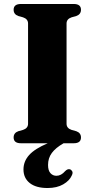

<svg xmlns="http://www.w3.org/2000/svg" viewBox="-20 -720 476 965"><path d="M314.5 -98Q314.5 -75.5 340 -67L363.5 -60.5Q387 -52 387 -29Q387 0 350.5 0H299.5Q259.5 23 240.5 48.8Q221.5 74.5 221.5 109Q221.5 137 233.5 150.2Q245.5 163.5 263.5 163.5Q287.5 163.5 307.5 140Q320 127.5 331.5 131Q338.5 133 343 141Q347.5 149 340.5 162.5Q329.5 188 297.8 206.5Q266 225 219 225Q161 225 129.5 200Q98 175 98 131.5Q98 91 126.5 59.2Q155 27.5 220 0H85.5Q48.5 0 48.5 -29Q48.5 -52 72 -60.5L95.5 -67Q121 -75.5 121 -98V-602Q121 -624.5 95.5 -633L72 -639.5Q48.5 -648 48.5 -671Q48.5 -700 85.5 -700H350.5Q387 -700 387 -671Q387 -648 363.5 -639.5L340 -633Q314.5 -624.5 314.5 -602Z"/></svg>

Font: Fraunces 9pt
Style: Bold
Weight: 700
Version: Version 1.000;[b76b70a41]